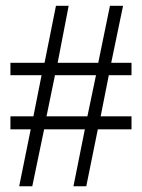

<svg xmlns="http://www.w3.org/2000/svg" viewBox="-20 -632 492 665"><path d="M435.5 -184.1H318.8L278.8 13.2H234.4L273.9 -184.1H132.8L91.8 13.2H46.4L86.4 -184.1H16.1V-229H95.7L124 -371.6H16.1V-414.6H134.3L173.8 -611.8H217.8L179.7 -414.6H320.3L360.8 -611.8H406.2L365.2 -414.6H435.5V-371.6H356.9L328.6 -229H435.5ZM312.5 -371.6H170.4L141.1 -229H282.7Z"/></svg>

Font: Scheherazade New Medium
Style: Regular
Weight: 500
Designer: SIL International
Foundry: SIL International
Version: Version 4.000